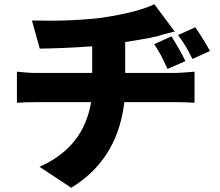

<svg xmlns="http://www.w3.org/2000/svg" viewBox="-20 -814 1040 908"><path d="M568 -331H810C839 -331 870 -330 900 -328V-475C877 -473 828 -469 807 -469H572V-615C613 -621 652 -628 689 -635L698 -637C701 -638 704 -638 707 -639L716 -641C718 -641 719 -641 721 -642C740 -648 765 -655 806 -665L710 -794C659 -769 573 -747 467 -731C434 -726 398 -723 362 -721L351 -720C347 -720 344 -720 340 -720L329 -719C253 -715 179 -716 131 -717L168 -584C231 -585 322 -588 416 -595V-469H151C119 -469 90 -472 60 -475V-328C87 -330 122 -331 152 -331H411C387 -194 315 -92 167 -25L317 74C482 -27 549 -173 568 -331ZM973 -573C953 -609 929 -649 903 -685L822 -648C855 -603 861 -592 890 -535L973 -573ZM857 -525C839 -562 816 -602 791 -642L709 -605C740 -559 745 -546 772 -488L857 -525Z"/></svg>

Font: Glow Sans SC Normal ExtraBold
Style: Regular
Weight: 800
Designer: Ryoko NISHIZUKA (kana, bopomofo & ideographs); Paul D. Hunt (Latin, Greek & Cyrillic); Sandoll Communications, Soo-young
Version: Version 0.93